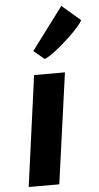

<svg xmlns="http://www.w3.org/2000/svg" viewBox="-60 -927 499 963"><g transform="rotate(-5 190.0 -445.0)"><path d="M198.6 0H44.6L120.5 -557H275.8ZM180.7 -632.7 127 -677.2 286.7 -890.5 379.9 -810.7Q373.9 -798.7 356.5 -778.7Q339 -758.6 315.1 -735.6Q291.2 -712.6 265.8 -691Q240.4 -669.4 217.8 -653.5Q195.2 -637.7 180.7 -632.7Z"/></g></svg>

Font: Merriweather Sans Variable Regular
Style: Italic
Weight: 300
Italic angle: -8°
Designer: Eben Sorkin
Foundry: Eben Sorkin
Version: Version 2.001